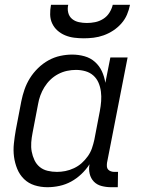

<svg xmlns="http://www.w3.org/2000/svg" viewBox="-20 -770 590 802"><path d="M178 12Q150 12 124.5 4Q99 -4 80.5 -22Q62 -40 52 -64.5Q42 -89 38.5 -115.5Q35 -142 38 -170.5Q41 -199 46 -227L69 -347Q74 -372 82.5 -396.5Q91 -421 105 -443.5Q119 -466 139 -485.5Q159 -505 182.5 -518Q206 -531 231.5 -536.5Q257 -542 281 -542Q308 -542 333 -535Q358 -528 376.5 -511.5Q395 -495 405.5 -472.5Q416 -450 420 -424L441 -530H513L427 -90Q426 -82 426.5 -74.5Q427 -67 431.5 -62Q436 -57 443 -54.5Q450 -52 457 -52H473L472 12H444Q424 12 404.5 7Q385 2 372 -11.5Q359 -25 354.5 -44.5Q350 -64 354 -84Q340 -62 320 -43Q300 -24 277 -11.5Q254 1 228.5 6.5Q203 12 178 12ZM218 -52Q235 -52 253 -55.5Q271 -59 289 -67.5Q307 -76 321 -88.5Q335 -101 346.5 -117Q358 -133 364 -150.5Q370 -168 374 -186L397 -306Q401 -327 402.5 -347.5Q404 -368 401.5 -387.5Q399 -407 391.5 -424.5Q384 -442 370 -454.5Q356 -467 337 -472.5Q318 -478 297 -478Q279 -478 260 -474Q241 -470 223 -460.5Q205 -451 190.5 -437Q176 -423 165.5 -406Q155 -389 148.5 -371Q142 -353 139 -335L116 -215Q112 -195 110.5 -175Q109 -155 112.5 -136.5Q116 -118 124 -101Q132 -84 146 -72.5Q160 -61 179 -56.5Q198 -52 218 -52ZM330 -610Q310 -610 290 -612.5Q270 -615 252 -622.5Q234 -630 220 -642.5Q206 -655 198 -672Q190 -689 189.5 -709Q189 -729 193 -750H265Q261 -733 265 -717Q269 -701 281 -691Q293 -681 309.5 -677.5Q326 -674 343 -674Q360 -674 377.5 -677.5Q395 -681 411 -691Q427 -701 437 -717Q447 -733 451 -750H523Q519 -729 510.5 -709Q502 -689 487 -672Q472 -655 453 -642.5Q434 -630 413 -622.5Q392 -615 371 -612.5Q350 -610 330 -610Z"/></svg>

Font: Lode
Style: Italic
Weight: 400
Italic angle: -11°
Monospace: yes
Designer: Belleve Invis
Foundry: Belleve Invis
Version: Version 29.2.0; ttfautohint (v1.8.3)